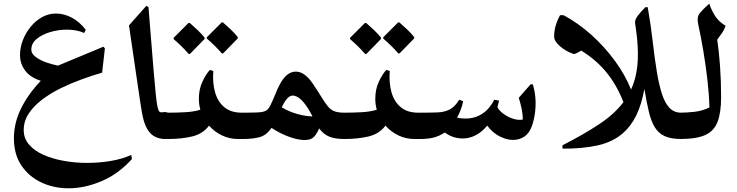

<svg xmlns="http://www.w3.org/2000/svg" viewBox="-20 -750 3978 1036"><path d="M531 -358Q476 -342 418.5 -321Q361 -300 308 -274Q251 -246 206 -211.5Q161 -177 134.5 -136.5Q108 -96 108 -48Q108 -3 137 30.5Q166 64 214.5 85.5Q263 107 324.5 118Q386 129 450 129Q515 129 577.5 118.5Q640 108 688 86L692 108Q619 189 528 227.5Q437 266 350 266Q270 266 203 234.5Q136 203 95.5 143Q55 83 55 -4Q55 -85 92.5 -162.5Q130 -240 200 -314Q142 -333 115 -370Q88 -407 88 -453Q88 -493 103 -532.5Q118 -572 145 -605Q172 -638 207 -657.5Q242 -677 282 -677Q325 -677 367 -655Q409 -633 443 -589L434 -572Q395 -590 341 -590Q295 -590 251 -577Q207 -564 178 -540Q149 -516 149 -482Q149 -460 173.5 -442Q198 -424 232 -412.5Q266 -401 293 -396Q314 -405 344.5 -417.5Q375 -430 421.5 -449.5Q468 -469 538 -498L546 -489Z M870 0Q843 0 818 -11.5Q793 -23 774.5 -54Q756 -85 746 -142Q744 -153 742 -166Q740 -179 736 -204.5Q732 -230 725 -278.5Q718 -327 706 -408Q694 -489 676 -613L769 -718L781 -713Q789 -616 796 -527.5Q803 -439 809 -367.5Q815 -296 820 -246.5Q825 -197 829 -178Q834 -152 841 -147Q848 -142 859.5 -144.5Q871 -147 888 -142Q908 -137 918 -121.5Q928 -106 928 -68Q928 -31 916 -15.5Q904 0 870 0Z M1053 -217Q1053 -269 1073 -311Q1093 -353 1113 -373L1131 -367Q1126 -303 1140.5 -252Q1155 -201 1190.5 -171.5Q1226 -142 1284 -142H1289Q1309 -142 1322 -126Q1335 -110 1335 -87V-57Q1335 -32 1322 -16Q1309 0 1289 0H1264Q1218 0 1177.5 -19.5Q1137 -39 1108 -72Q1074 -27 1016 -13.5Q958 0 888 0Q854 0 836 -22Q818 -44 818 -70Q817 -97 834.5 -119.5Q852 -142 888 -142Q933 -142 979.5 -144.5Q1026 -147 1061 -158Q1053 -187 1053 -217ZM1177 -462Q1158 -484 1138 -503.5Q1118 -523 1096 -542V-549L1176 -629H1183Q1204 -611 1224 -592Q1244 -573 1263 -550V-543L1184 -462ZM998 -459Q979 -481 959 -500.5Q939 -520 917 -539V-546L997 -626H1004Q1025 -608 1045 -589Q1065 -570 1084 -547V-540L1005 -459Z M1657 0Q1633 9 1598 3.5Q1563 -2 1523 -18.5Q1483 -35 1445 -60Q1418 -20 1380.5 -10Q1343 0 1294 0Q1265 0 1245 -21.5Q1225 -43 1225 -72Q1225 -102 1245 -122Q1265 -142 1294 -142Q1345 -142 1372.5 -143.5Q1400 -145 1413.5 -152Q1427 -159 1436 -176Q1450 -203 1463.5 -237Q1477 -271 1490 -295Q1525 -361 1572.5 -363.5Q1620 -366 1664 -304Q1667 -300 1669 -297Q1699 -252 1717 -222.5Q1735 -193 1750 -175Q1765 -157 1785 -149.5Q1805 -142 1838 -142Q1859 -142 1869.5 -119.5Q1880 -97 1880 -70Q1880 -44 1869.5 -22Q1859 0 1838 0Q1787 0 1756 -13Q1725 -26 1702 -57Q1694 -37 1682.5 -21.5Q1671 -6 1657 0ZM1521 -208Q1510 -192 1500 -171Q1542 -146 1587.5 -134Q1633 -122 1666 -122Q1644 -167 1618.5 -197.5Q1593 -228 1568 -233.5Q1543 -239 1521 -208Z M2005 -217Q2005 -269 2025 -311Q2045 -353 2065 -373L2083 -367Q2078 -303 2092.5 -252Q2107 -201 2142.5 -171.5Q2178 -142 2236 -142H2241Q2261 -142 2274 -126Q2287 -110 2287 -87V-57Q2287 -32 2274 -16Q2261 0 2241 0H2216Q2170 0 2129.5 -19.5Q2089 -39 2060 -72Q2026 -27 1968 -13.5Q1910 0 1840 0Q1806 0 1788 -22Q1770 -44 1770 -70Q1769 -97 1786.5 -119.5Q1804 -142 1840 -142Q1885 -142 1931.5 -144.5Q1978 -147 2013 -158Q2005 -187 2005 -217ZM2129 -462Q2110 -484 2090 -503.5Q2070 -523 2048 -542V-549L2128 -629H2135Q2156 -611 2176 -592Q2196 -573 2215 -550V-543L2136 -462ZM1950 -459Q1931 -481 1911 -500.5Q1891 -520 1869 -539V-546L1949 -626H1956Q1977 -608 1997 -589Q2017 -570 2036 -547V-540L1957 -459Z M2246 0Q2213 0 2195.5 -21Q2178 -42 2177 -67Q2176 -95 2194.5 -118.5Q2213 -142 2246 -142H2253Q2305 -142 2341.5 -143.5Q2378 -145 2406 -159Q2434 -173 2458 -212L2479 -204Q2474 -178 2465.5 -156.5Q2457 -135 2446 -115Q2490 -106 2529 -114Q2606 -131 2647 -212L2673 -207Q2669 -189 2664 -172Q2673 -153 2697 -135.5Q2721 -118 2749.5 -109Q2778 -100 2801 -105Q2801 -134 2793.5 -168.5Q2786 -203 2779 -222L2843 -295H2855Q2869 -249 2870 -200.5Q2871 -152 2860 -104Q2850 -59 2831.5 -34.5Q2813 -10 2785 -1Q2746 12 2701 -3.5Q2656 -19 2624 -54Q2616 -63 2609 -72Q2562 -16 2502 -5Q2474 0 2442 -6.5Q2410 -13 2380 -35Q2349 -15 2319 -7.5Q2289 0 2246 0Z M3410 -341Q3423 -397 3422 -466.5Q3421 -536 3407 -623Q3404 -642 3421 -664.5Q3438 -687 3462 -711H3475Q3492 -614 3502 -525.5Q3512 -437 3524 -364Q3535 -297 3550.5 -247Q3566 -197 3591 -169.5Q3616 -142 3655 -142Q3675 -142 3685 -119.5Q3695 -97 3695 -70Q3695 -44 3685 -22Q3675 0 3655 0Q3601 0 3567.5 -15Q3534 -30 3514 -62Q3494 -94 3481.5 -145.5Q3469 -197 3457 -270Q3442 -187 3414 -129Q3386 -71 3343 -33Q3288 16 3205 34.5Q3122 53 3015 52V34Q3132 -26 3214 -80.5Q3296 -135 3344 -199Q3307 -293 3251.5 -360.5Q3196 -428 3116 -477Q3107 -472 3095 -465Q3083 -458 3074 -459Q3033 -473 3001.5 -500.5Q2970 -528 2970 -553Q2970 -610 3002 -668H3021Q3101 -625 3172 -561Q3243 -497 3298.5 -421Q3354 -345 3385 -267Q3401 -302 3410 -341Z M3895 -611Q3888 -589 3873 -568Q3858 -547 3850 -536Q3859 -478 3865 -396Q3871 -314 3871 -226Q3871 -143 3852 -93Q3833 -43 3785.5 -21.5Q3738 0 3651 0Q3618 0 3601.5 -22Q3585 -44 3585 -70Q3585 -97 3601.5 -119.5Q3618 -142 3651 -142Q3683 -142 3725.5 -146.5Q3768 -151 3808 -170Q3806 -242 3797 -320Q3788 -398 3775 -475.5Q3762 -553 3747 -621Q3739 -659 3756.5 -680Q3774 -701 3807 -730Q3821 -690 3840.5 -661Q3860 -632 3895 -611Z"/></svg>

Font: Bona Nova SC
Style: Bold
Weight: 700
Designer: Mateusz Machalski
Foundry: Capitalics
Version: Version 4.001; ttfautohint (v1.8.4.7-5d5b)